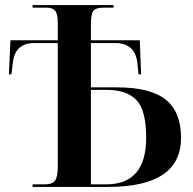

<svg xmlns="http://www.w3.org/2000/svg" viewBox="-20 -734 759 754"><path d="M108 0H405Q691 0 691 -193Q691 -294 631 -342.5Q571 -391 438 -391H337V-565H433Q508 -565 519 -491L524 -442H534L529 -576H337V-640Q337 -678 346.5 -691Q356 -704 387 -704H426V-714H108V-704H163Q186 -704 196.5 -692Q207 -680 207 -643V-576H21L15 -442H25L31 -492Q41 -565 115 -565H207V-81Q207 -39 196 -24.5Q185 -10 156 -10H108ZM337 -10V-381H400Q477 -381 515.5 -341.5Q554 -302 554 -193Q554 -10 397 -10Z"/></svg>

Font: Noto Serif Display Semi
Style: Regular
Weight: 600
Designer: Monotype Design Team
Foundry: Monotype Imaging Inc.
Version: Version 1.900